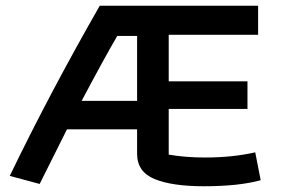

<svg xmlns="http://www.w3.org/2000/svg" viewBox="-20 -638 982 668"><path d="M457 -103V-188H213L118 2L14 -26Q153 -314 327 -618H878V-517H567V-355H841V-259H567V-100Q626 -90 693 -90Q789 -90 868 -108L887 -11Q811 10 689 10Q579 10 518 -15Q457 -40 457 -103ZM457 -287V-513H388Q343 -436 264 -287Z"/></svg>

Font: Athiti SemiBold
Style: Regular
Weight: 600
Designer: CadsonDemak Team
Foundry: CadsonDemak
Version: Version 1.032